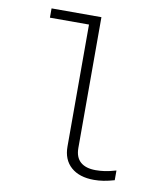

<svg xmlns="http://www.w3.org/2000/svg" viewBox="-83 -797 765 876"><g transform="rotate(10 300.0 -358.5)"><path d="M411 10Q343 10 304.5 -24Q266 -58 266 -119V-684H85V-727H316V-121Q316 -78 340.5 -56.5Q365 -35 411 -35Q431 -35 452.5 -38Q474 -41 505 -50V-5Q477 3 455 6.5Q433 10 411 10Z"/></g></svg>

Font: Red Hat Mono VF Light
Style: Regular
Weight: 300
Monospace: yes
Designer: Pentagram, MCKL
Foundry: Pentagram, MCKL
Version: Version 1.023